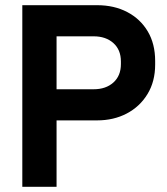

<svg xmlns="http://www.w3.org/2000/svg" viewBox="-20 -720 644 740"><path d="M66 0V-700H354Q420 -700 470.5 -673.5Q521 -647 549.5 -599Q578 -551 578 -485V-471Q578 -406 548.5 -357.5Q519 -309 468.5 -282.5Q418 -256 354 -256H198V0ZM198 -376H341Q388 -376 417 -402Q446 -428 446 -473V-483Q446 -528 417 -554Q388 -580 341 -580H198Z"/></svg>

Font: Space 7353
Style: Regular
Weight: 400
Designer: Christine Claussen + Ruben Lyon  (Space 7353)
Version: Version 1.000;FEAKit 1.0